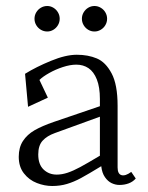

<svg xmlns="http://www.w3.org/2000/svg" viewBox="-20 -606 495 640"><path d="M42.5 -83.5Q42.5 -114.5 56.5 -136Q70.5 -157.5 95.2 -171.8Q120 -186 159 -199.5L313 -252V-276Q313 -315.5 302.8 -341.2Q292.5 -367 275 -378.8Q257.5 -390.5 234.5 -390.5Q214 -390.5 189.5 -382.5Q165 -374.5 143.8 -362.5Q122.5 -350.5 111.5 -339.5L139.5 -280.5L73.5 -250L63.5 -360Q100.5 -383 149.8 -403.2Q199 -423.5 236 -423.5Q273.5 -423.5 302.8 -411.2Q332 -399 352 -361.5Q372 -324 372 -253V-48Q372 -26 385 -22.2Q398 -18.5 417.5 -33L432.5 -11Q423 0 409 5.2Q395 10.5 378 10.5Q365 10.5 352.2 4.5Q339.5 -1.5 329.8 -15.5Q320 -29.5 317.5 -52Q274 -25.5 250 -12.5Q226 0.5 203.2 7.2Q180.5 14 154 14Q128.5 14 102.8 4Q77 -6 59.8 -28Q42.5 -50 42.5 -83.5ZM313 -87V-217L163 -162.5Q136.5 -153 122 -137Q107.5 -121 107.5 -91Q107.5 -58 125.2 -41Q143 -24 169 -24Q186.5 -24 205.2 -30.2Q224 -36.5 247.2 -49Q270.5 -61.5 313 -87ZM253 -543.5Q253 -555 258.8 -564.8Q264.5 -574.5 274 -580.2Q283.5 -586 295 -586Q306 -586 315.8 -580.2Q325.5 -574.5 331.2 -564.8Q337 -555 337 -543.5Q337 -532 331.2 -522.2Q325.5 -512.5 315.8 -506.8Q306 -501 295 -501Q283.5 -501 274 -506.8Q264.5 -512.5 258.8 -522.2Q253 -532 253 -543.5ZM95 -543.5Q95 -555 100.8 -564.8Q106.5 -574.5 116.2 -580.2Q126 -586 137.5 -586Q148.5 -586 158 -580.2Q167.5 -574.5 173.2 -564.8Q179 -555 179 -543.5Q179 -532 173.2 -522.2Q167.5 -512.5 158 -506.8Q148.5 -501 137.5 -501Q126 -501 116.2 -506.8Q106.5 -512.5 100.8 -522.2Q95 -532 95 -543.5Z"/></svg>

Font: Didactic
Style: Regular
Weight: 400
Designer: Tyler Finck
Foundry: Etcetera Type Co
Version: Version 3.007;FEAKit 1.0